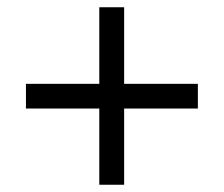

<svg xmlns="http://www.w3.org/2000/svg" viewBox="-20 -615 612 524"><path d="M318.8 -386.2H520V-318.8H318.8V-110.8H251V-318.8H50.8V-386.2H251V-595.2H318.8Z"/></svg>

Font: Samim FD
Style: FD
Weight: 400
Foundry: DejaVu fonts team - Redesigned by Saber Rastikerdar
Version: Version 4.0.5